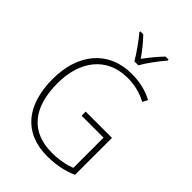

<svg xmlns="http://www.w3.org/2000/svg" viewBox="-272 -1067 1194 1194"><g transform="rotate(45 325.0 -469.5)"><path d="M341 -791H376C400 -835 449 -900 484 -941V-949H457C421 -911 387 -870 358 -830C331 -869 294 -916 261 -949H235V-941C267 -903 316 -836 341 -791ZM348 -356V-320H541V-54C497 -37 442 -26 379 -26C198 -26 99 -142 99 -356C99 -552 201 -689 384 -689C440 -689 497 -678 554 -647L571 -681C513 -712 452 -725 385 -725C176 -725 59 -571 59 -355C59 -131 165 10 375 10C446 10 518 -3 579 -31V-356Z"/></g></svg>

Font: Noto Sans SemiCondensed ExtraLight
Style: Regular
Weight: 200
Width: 4
Designer: Monotype Design Team
Foundry: Monotype Imaging Inc.
Version: Version 2.013